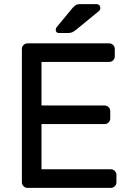

<svg xmlns="http://www.w3.org/2000/svg" viewBox="-20 -910 632 930"><path d="M181 -309H487Q498 -309 506 -317Q514 -325 514 -336V-372Q514 -383 506 -391Q498 -399 487 -399H181V-610H509Q520 -610 528 -618Q536 -626 536 -637V-673Q536 -684 528 -692Q520 -700 509 -700H113Q102 -700 94 -692Q86 -684 86 -673V-27Q86 -16 94 -8Q102 0 113 0H517Q528 0 536 -8Q544 -16 544 -27V-63Q544 -74 536 -82Q528 -90 517 -90H181ZM368 -890H447Q456 -890 461 -884.5Q466 -879 466 -870Q466 -863 461 -858L350 -767Q339 -758 330.5 -754Q322 -750 308 -750H266Q250 -750 250 -766Q250 -774 255 -779L331 -871Q342 -883 349 -886.5Q356 -890 368 -890Z"/></svg>

Font: Contemporary
Style: Regular
Weight: 400
Designer: Victor Tran
Foundry: Victor Tran
Version: Version 1.100